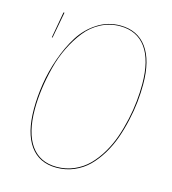

<svg xmlns="http://www.w3.org/2000/svg" viewBox="-105 -776 781 872"><g transform="rotate(15 285.5 -340.5)"><path d="M354 -689.9Q435.5 -689.9 479.2 -630.1Q522.9 -570.3 522.9 -457.5Q522.9 -418 518.6 -375.7Q514.2 -333.5 503.9 -287.4Q493.7 -241.2 478.8 -199Q463.9 -156.7 440.7 -118.4Q417.5 -80.1 389.2 -52Q360.8 -23.9 322.3 -7.3Q283.7 9.3 239.3 9.3Q158.2 9.3 115.2 -50.5Q72.3 -110.4 72.3 -222.7Q72.3 -279.3 81.8 -340.6Q91.3 -401.9 113.3 -464.8Q135.3 -527.8 166.7 -577.4Q198.2 -627 246.8 -658.4Q295.4 -689.9 354 -689.9ZM354 -686.5Q305.7 -686.5 263.9 -664.8Q222.2 -643.1 192.6 -605.7Q163.1 -568.4 140.1 -521.5Q117.2 -474.6 103.8 -421.9Q90.3 -369.1 83.5 -319.1Q76.7 -269 76.7 -222.7Q76.7 -111.8 118.4 -53.2Q160.2 5.4 239.3 5.4Q283.2 5.4 321.3 -11.2Q359.4 -27.8 387.5 -55.9Q415.5 -84 438.2 -122.1Q460.9 -160.2 475.6 -202.1Q490.2 -244.1 500.2 -289.8Q510.3 -335.4 514.4 -377.2Q518.6 -418.9 518.6 -458Q518.6 -569.8 476.1 -628.2Q433.6 -686.5 354 -686.5ZM88.9 -680.2H93.3L70.3 -557.1H66.9Z"/></g></svg>

Font: Fira Sans Compressed Four
Style: Italic
Weight: 100
Width: 3
Italic angle: -8°
Designer: Carrois Corporate & Edenspiekermann AG
Foundry: Carrois Corporate GbR & Edenspiekermann AG
Version: Version 4.203;PS 004.203;hotconv 1.0.88;makeotf.lib2.5.64775